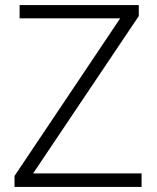

<svg xmlns="http://www.w3.org/2000/svg" viewBox="-20 -734 615 754"><path d="M536 0V-53H110L525 -671V-714H57V-662H452L37 -43V0Z"/></svg>

Font: Noto Sans Myanmar UI Light
Style: Regular
Weight: 300
Designer: Monotype Design Team
Foundry: Monotype Imaging Inc.
Version: Version 2.103